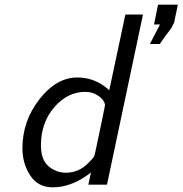

<svg xmlns="http://www.w3.org/2000/svg" viewBox="-20 -784 775 815"><path d="M75.2 -154.8Q75.2 -270 147.2 -362.5Q219.2 -455.1 308.1 -455.1Q385.3 -455.1 443.8 -400.9L512.2 -722.2H586.9L434.1 0H355L366.2 -51.8Q285.2 11.2 204.1 11.2Q141.1 11.2 108.2 -39.3Q75.2 -89.8 75.2 -154.8ZM153.8 -167Q153.8 -105 186.5 -77.9Q219.2 -50.8 259.8 -50.8Q315.9 -50.8 356.9 -94.2Q375 -112.3 378.4 -118.2Q381.8 -124 384.8 -140.1Q425.8 -332 425.8 -337.9Q425.8 -344.7 418.5 -356.9Q411.1 -369.1 390.6 -381.6Q370.1 -394 341.8 -394Q266.6 -394 210.2 -328.6Q153.8 -263.2 153.8 -167ZM616.2 -597.2 659.2 -680.2H633.8L650.9 -764.2H734.9Q731.9 -750 728.5 -732.9Q725.1 -715.8 723.6 -710Q722.2 -704.1 720.7 -695.1Q719.2 -686 716.6 -682.6Q713.9 -679.2 711.4 -673.1Q709 -667 704.1 -660.4Q699.2 -653.8 693.6 -646.5Q688 -639.2 678 -625.5Q668 -611.8 658.2 -597.2Z"/></svg>

Font: CMU Sans Serif
Style: Oblique
Weight: 500
Italic angle: -12°
Version: Version 0.7.0